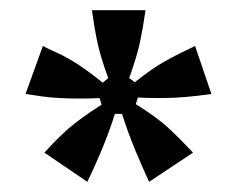

<svg xmlns="http://www.w3.org/2000/svg" viewBox="-20 -783 465 376"><path d="M67 -484Q91 -511 114.5 -531.5Q138 -552 179 -578L175 -591Q160 -590 135 -590Q93 -590 64 -594Q35 -598 30 -599L64 -693Q69 -690 91 -680Q113 -670 135.5 -655Q158 -640 181 -621L192 -630Q177 -671 171 -699Q165 -727 160 -763H265Q260 -728 254 -700Q248 -672 233 -630L244 -622Q278 -649 303 -663Q328 -677 362 -693L394 -599Q340 -591 297 -591Q268 -591 250 -592L246 -579Q286 -554 307.5 -534.5Q329 -515 358 -484L272 -427Q259 -455 245 -488.5Q231 -522 219 -560H205Q186 -499 151 -427Z"/></svg>

Font: Open Sauce Sans
Style: Bold
Weight: 700
Designer: Alfredo Marco Pradil
Foundry: Creative Sauce Fz LLC
Version: Version 1.477